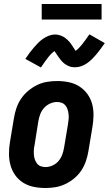

<svg xmlns="http://www.w3.org/2000/svg" viewBox="-20 -934 545 962"><path d="M207 8Q177 8 148 2Q119 -4 95.5 -19Q72 -34 56 -56.5Q40 -79 32.5 -106.5Q25 -134 25 -164Q25 -194 30 -223L50 -343Q54 -368 62.5 -393Q71 -418 86 -440Q101 -462 122 -479.5Q143 -497 167 -508.5Q191 -520 216.5 -524Q242 -528 267 -528Q297 -528 325.5 -522Q354 -516 377.5 -501Q401 -486 417.5 -463.5Q434 -441 441.5 -413.5Q449 -386 448.5 -356Q448 -326 443 -297L423 -177Q419 -152 410.5 -127Q402 -102 387.5 -80Q373 -58 352 -40.5Q331 -23 306.5 -11.5Q282 0 257 4Q232 8 207 8ZM208 -97Q226 -97 243.5 -105Q261 -113 273 -127Q285 -141 291.5 -158.5Q298 -176 301 -194L321 -314Q323 -326 324 -338.5Q325 -351 323.5 -363Q322 -375 318.5 -386Q315 -397 307.5 -406Q300 -415 289 -419Q278 -423 265 -423Q248 -423 230.5 -415Q213 -407 200.5 -393Q188 -379 181.5 -361.5Q175 -344 172 -326L153 -206Q150 -194 149.5 -181.5Q149 -169 150 -157Q151 -145 155 -134Q159 -123 166 -114Q173 -105 184.5 -101Q196 -97 208 -97ZM185 -596 107 -639Q119 -657 130 -671.5Q141 -686 151.5 -698Q162 -710 172 -720Q182 -730 195.5 -739.5Q209 -749 224.5 -755Q240 -761 256 -761Q265 -761 273.5 -759Q282 -757 291 -753Q300 -749 306 -744.5Q312 -740 319 -733.5Q326 -727 331.5 -720Q337 -713 341 -706.5Q345 -700 350 -692.5Q355 -685 359 -679Q375 -691 390.5 -710.5Q406 -730 428 -762L505 -718Q493 -701 482 -686Q471 -671 461 -659.5Q451 -648 440.5 -637.5Q430 -627 416.5 -617.5Q403 -608 387.5 -602.5Q372 -597 357 -597Q347 -597 338.5 -598.5Q330 -600 321.5 -604Q313 -608 306.5 -612.5Q300 -617 293 -624Q286 -631 281 -638Q276 -645 271.5 -651Q267 -657 261.5 -665.5Q256 -674 253 -678Q237 -667 221.5 -647Q206 -627 185 -596ZM189 -836V-914H489V-836Z"/></svg>

Font: Iosevka SS04 Extrabold Oblique
Style: Regular
Weight: 800
Italic angle: -9°
Monospace: yes
Designer: Belleve Invis
Foundry: Belleve Invis
Version: Version 19.0.0; ttfautohint (v1.8.4)